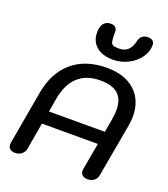

<svg xmlns="http://www.w3.org/2000/svg" viewBox="-174 -1108 1085 1239"><g transform="rotate(20 369.0 -488.5)"><path d="M27 -32Q27 -40 28 -44L92 -408Q118 -555 209.5 -632.5Q301 -710 447 -710Q570 -710 640 -646Q710 -582 710 -471Q710 -441 704 -408L639 -44Q635 -19 617 -5Q599 9 573 9Q550 9 537 -2Q524 -13 524 -33Q524 -40 525 -44L558 -228H174L142 -44Q137 -19 119 -5Q101 9 75 9Q52 9 39.5 -2Q27 -13 27 -32ZM574 -317 590 -411Q596 -446 596 -475Q596 -548 556 -583.5Q516 -619 435 -619Q244 -619 206 -411L190 -317ZM307 -902Q307 -947 325 -966.5Q343 -986 371 -986Q393 -986 404 -976Q415 -966 415 -948Q415 -901 418.5 -882.5Q422 -864 434 -858.5Q446 -853 476 -853Q513 -853 536 -874.5Q559 -896 567 -935Q572 -959 587 -972.5Q602 -986 627 -986Q649 -986 660.5 -976Q672 -966 672 -948Q672 -902 643 -861.5Q614 -821 565.5 -796.5Q517 -772 462 -772Q389 -772 348 -807.5Q307 -843 307 -902Z"/></g></svg>

Font: Kodchasan SemiBold
Style: Italic
Weight: 600
Italic angle: -10°
Version: Version 1.000; ttfautohint (v1.6)